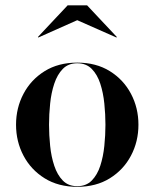

<svg xmlns="http://www.w3.org/2000/svg" viewBox="-20 -712 596 742"><path d="M278.5 -634 128 -567 126.5 -569 241.5 -691.5H316.5L431.5 -569L430 -567ZM42 -230Q42 -295 70.8 -349.5Q99.5 -404 152.5 -437Q205.5 -470 278.5 -470Q351.5 -470 404.5 -437Q457.5 -404 486.2 -349.5Q515 -295 515 -230Q515 -165 486.2 -110.5Q457.5 -56 404.5 -23Q351.5 10 278.5 10Q205.5 10 152.5 -23Q99.5 -56 70.8 -110.5Q42 -165 42 -230ZM169.5 -230Q169.5 -190 173.8 -148.2Q178 -106.5 189.8 -71.2Q201.5 -36 222.8 -14.2Q244 7.5 278.5 7.5Q313 7.5 334.5 -14.2Q356 -36 367.5 -71.2Q379 -106.5 383.2 -148.2Q387.5 -190 387.5 -230Q387.5 -270 383.2 -311.8Q379 -353.5 367.5 -388.8Q356 -424 334.5 -445.8Q313 -467.5 278.5 -467.5Q244 -467.5 222.8 -445.8Q201.5 -424 189.8 -388.8Q178 -353.5 173.8 -311.8Q169.5 -270 169.5 -230Z"/></svg>

Font: Bodoni* 72pt Medium
Style: Regular
Weight: 500
Version: Version 2.3